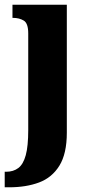

<svg xmlns="http://www.w3.org/2000/svg" viewBox="-42 -556 377 816"><path d="M-22 240V174H-16Q15 174 36 158Q57 142 67.5 103.5Q78 65 78 -3V-414Q78 -457 59 -468.5Q40 -480 14 -480H11V-536H242V8Q242 97 210.5 148Q179 199 124 219.5Q69 240 -3 240Z"/></svg>

Font: Noto Serif ExtraCondensed Black
Style: Regular
Weight: 900
Width: 2
Designer: Monotype Design Team
Foundry: Monotype Imaging Inc.
Version: Version 2.015; ttfautohint (v1.8.4.7-5d5b)